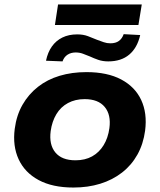

<svg xmlns="http://www.w3.org/2000/svg" viewBox="-20 -829 716 860"><path d="M309 11Q215 11 153 -22.5Q91 -56 63.5 -115.5Q36 -175 46 -252Q54 -313 81 -360Q108 -407 150 -440Q192 -473 247 -489.5Q302 -506 367 -506Q461 -506 523 -473Q585 -440 612.5 -381Q640 -322 630 -244Q622 -184 595.5 -136.5Q569 -89 526.5 -56Q484 -23 429 -6Q374 11 309 11ZM318 -111Q361 -111 392.5 -128.5Q424 -146 444 -178.5Q464 -211 470 -255Q478 -315 449 -350Q420 -385 359 -385Q317 -385 284.5 -367.5Q252 -350 232.5 -317.5Q213 -285 207 -242Q199 -181 228 -146Q257 -111 318 -111ZM226 -717 240 -809H615L600 -717ZM260 -554 186 -557Q194 -595 212.5 -621Q231 -647 259.5 -661Q288 -675 326 -675Q353 -675 374 -667Q395 -659 414 -651Q430 -645 444.5 -640Q459 -635 474 -635Q498 -635 512.5 -645.5Q527 -656 534 -676L608 -672Q595 -615 559 -584.5Q523 -554 465 -554Q440 -554 420 -561Q400 -568 383 -576Q366 -583 351 -588.5Q336 -594 319 -594Q298 -594 282.5 -584Q267 -574 260 -554Z"/></svg>

Font: Nunito Sans 10pt SemiExpanded ExtraBold
Style: Italic
Weight: 800
Width: 6
Italic angle: -9°
Designer: Vernon Adams
Foundry: Vernon Adams
Version: Version 3.101;gftools[0.9.27]